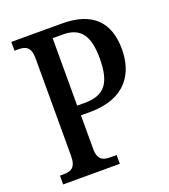

<svg xmlns="http://www.w3.org/2000/svg" viewBox="-132 -809 794 904"><g transform="rotate(-20 265.5 -357.0)"><path d="M29 0H313V-44H282C248 -44 219 -52 219 -109V-277H264C443 -277 507 -382 507 -504C507 -638 437 -714 283 -714H29V-670H48C82 -670 110 -661 110 -604V-114C110 -53 83 -44 46 -44H29ZM256 -326H218V-664H269C358 -664 394 -612 394 -500C394 -374 354 -326 256 -326Z"/></g></svg>

Font: Noto Serif Myanmar Condensed Medium
Style: Regular
Weight: 500
Width: 3
Designer: Ben Mitchell and the Monotype Design Team
Foundry: Monotype Imaging Inc.
Version: Version 2.106